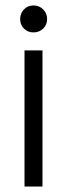

<svg xmlns="http://www.w3.org/2000/svg" viewBox="-20 -685 246 705"><path d="M70 0V-500H136V0ZM103 -566Q82 -566 68 -580Q54 -594 54 -615Q54 -636 68 -650.5Q82 -665 103 -665Q124 -665 138.5 -650.5Q153 -636 153 -615Q153 -594 138.5 -580Q124 -566 103 -566Z"/></svg>

Font: Akshar Light
Style: Regular
Weight: 300
Designer: Tall Chai
Foundry: Tall Chai
Version: Version 1.100